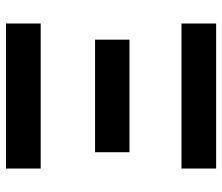

<svg xmlns="http://www.w3.org/2000/svg" viewBox="-70 -668 738 638"><g transform="rotate(90 299.0 -349.0)"><path d="M58.1 -583V-698.2H540V-583ZM111.8 -295.9V-410.2H485.8V-295.9ZM58.1 0V-115.2H540V0Z"/></g></svg>

Font: Anuphan SemiBold
Style: Bold
Weight: 600
Designer: Mike Abbink, Paul van der Laan, Pieter van Rosmalen, Mint Tantisuwanna
Foundry: Bold Monday; Cadson Demak
Version: Version 3.002;hotconv 1.0.109;makeotfexe 2.5.65596